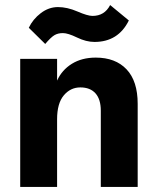

<svg xmlns="http://www.w3.org/2000/svg" viewBox="-20 -740 620 760"><path d="M159 -566 94 -630Q110 -664 141.5 -688Q173 -712 209.5 -712Q246 -712 286.5 -694.5Q327 -677 346 -677Q394 -677 416 -720L490 -659Q448 -574 354 -574Q321 -574 285 -591.5Q249 -609 229 -609Q209 -609 195 -600.5Q181 -592 159 -566ZM525 0H379V-302Q379 -347 358 -370.5Q337 -394 298 -394Q259 -394 232.5 -362.5Q206 -331 206 -268V0H60V-507H206V-421Q225 -463 264.5 -487.5Q304 -512 359 -512Q437 -512 481 -465.5Q525 -419 525 -329Z"/></svg>

Font: Hind Kochi
Style: Bold
Weight: 700
Designer: Dhruvi Tolia
Foundry: Indian Type Foundry
Version: Version 0.702;PS 1.0;hotconv 1.0.81;makeotf.lib2.5.63406